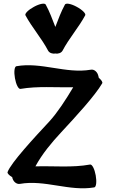

<svg xmlns="http://www.w3.org/2000/svg" viewBox="-20 -954 615 1041"><path d="M319 -679C354 -746 406 -804 442 -871C447 -880 426 -901 396 -917C365 -934 337 -939 332 -929C311 -891 296 -849 280 -808C264 -849 249 -891 228 -929C223 -939 195 -934 164 -917C134 -901 113 -880 118 -871C154 -804 206 -746 241 -679C248 -667 264 -661 280 -664C296 -661 312 -667 319 -679ZM88 43C222 19 357 85 491 62C502 60 505 31 499 -3C493 -37 480 -63 469 -62C371 -44 271 -55 172 -52C209 -120 259 -180 312 -237C391 -322 495 -435 534 -502C538 -508 530 -520 515 -533C515 -536 515 -538 514 -539C510 -563 491 -580 472 -576C338 -553 203 -619 69 -595C58 -593 55 -564 61 -530C67 -496 80 -470 91 -472C185 -488 281 -479 377 -481C336 -412 291 -343 248 -296C166 -208 39 -71 21 -21C19 -14 29 -4 45 6H46C50 30 69 46 88 43Z"/></svg>

Font: Nupuram
Style: Bold
Weight: 700
Designer: Santhosh Thottingal (santhosh.thottingal@gmail.com)
Foundry: SMC
Version: Version 1.000